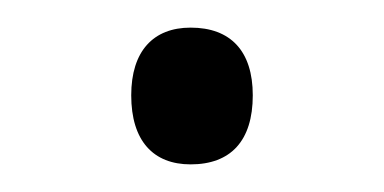

<svg xmlns="http://www.w3.org/2000/svg" viewBox="-20 -108 278 139"><path d="M75 -39C75 -6 91 11 118 11C147 11 163 -6 163 -39C163 -71 147 -88 118 -88C91 -88 75 -71 75 -39Z"/></svg>

Font: Noto Sans Devanagari UI Light
Style: Regular
Weight: 300
Designer: Jelle Bosma - Monotype Design Team
Foundry: Monotype Imaging Inc.
Version: Version 2.004